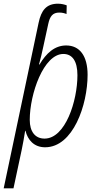

<svg xmlns="http://www.w3.org/2000/svg" viewBox="-57 -787 526 1039"><path d="M152 -664 -37 232H16L60 26C67 -6 74 -47 79 -79H81C93 -30 127 10 187 10C339 10 417 -220 417 -382C417 -485 374 -541 301 -541C239 -541 193 -499 157 -438H154C162 -469 170 -497 177 -533L204 -657C213 -699 228 -719 264 -719C280 -719 294 -715 303 -711L304 -758C294 -762 276 -767 257 -767C193 -767 166 -730 152 -664ZM184 -37C133 -37 104 -75 104 -138C104 -279 179 -495 286 -495C334 -495 362 -457 362 -380C362 -241 297 -37 184 -37Z"/></svg>

Font: Noto Sans Condensed Light
Style: Italic
Weight: 300
Width: 3
Italic angle: -12°
Designer: Monotype Design Team
Foundry: Monotype Imaging Inc.
Version: Version 2.013